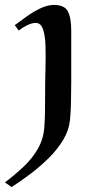

<svg xmlns="http://www.w3.org/2000/svg" viewBox="-69 -513 362 779"><path d="M7 -389 -9 -411Q14 -428 40.5 -447Q67 -466 95.5 -479.5Q124 -493 150 -493Q192 -493 206 -467.5Q220 -442 220 -389.5Q220 -337 220 -256Q220 -224 220 -180.5Q220 -137 219 -95.5Q218 -54 215 -27Q211 15 188 53.5Q165 92 130.5 126.5Q96 161 56.5 191Q17 221 -22 246L-49 227Q-8 196 27 163Q62 130 85 90Q108 50 111 0Q113 -24 113.5 -57Q114 -90 114 -125Q114 -181 115.5 -234Q117 -287 115.5 -329Q114 -371 105 -395.5Q96 -420 76 -420Q60 -420 41 -410.5Q22 -401 7 -389Z"/></svg>

Font: Aref Ruqaa Ink
Style: Bold
Weight: 700
Designer: Abdullah Aref
Version: Version 1.005